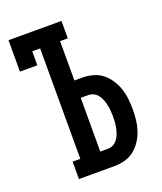

<svg xmlns="http://www.w3.org/2000/svg" viewBox="-136 -824 772 913"><g transform="rotate(-20 250.0 -367.5)"><path d="M105 0V-88H144V-647H104V-576H16V-735H284V-647H245V-448H284Q311 -448 337.5 -441Q364 -434 385 -417.5Q406 -401 421 -378Q436 -355 444.5 -330Q453 -305 456 -278Q459 -251 459 -224Q459 -197 456 -170.5Q453 -144 444.5 -118.5Q436 -93 421 -70Q406 -47 385 -30.5Q364 -14 337.5 -7Q311 0 284 0ZM284 -88Q299 -88 311.5 -95Q324 -102 332.5 -113.5Q341 -125 346 -139Q351 -153 354 -167Q357 -181 358 -195.5Q359 -210 359 -224Q359 -238 358 -252.5Q357 -267 354 -281Q351 -295 346 -309Q341 -323 332.5 -334.5Q324 -346 311.5 -353Q299 -360 284 -360H245V-88Z"/></g></svg>

Font: Iosevka Slab Semibold
Style: Regular
Weight: 600
Monospace: yes
Designer: Belleve Invis
Foundry: Belleve Invis
Version: Version 11.1.1; ttfautohint (v1.8.3)